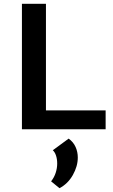

<svg xmlns="http://www.w3.org/2000/svg" viewBox="-20 -678 593 1007"><path d="M95 0V-658H221V0ZM134 0V-99H534V0ZM292 309 248 273Q264 253 272 228.5Q280 204 280 180Q280 157 274 138.5Q268 120 257 110L340 49Q365 67 376.5 93Q388 119 388 148Q388 194 362 240Q336 286 292 309Z"/></svg>

Font: Ysabeau Office
Style: Bold
Weight: 700
Designer: Christian Thalmann (Catharsis Fonts)
Version: Version 2.001;gftools[0.9.30]; featfreeze: tnum,lnum,ss02